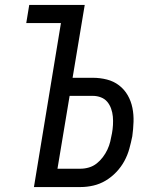

<svg xmlns="http://www.w3.org/2000/svg" viewBox="-20 -755 640 775"><path d="M117 0 226 -662H86L98 -735H322L273 -441H355Q384 -441 411.5 -434Q439 -427 460.5 -410.5Q482 -394 495.5 -370.5Q509 -347 514.5 -319.5Q520 -292 519 -263Q518 -234 514 -205Q509 -180 502 -154.5Q495 -129 482 -105Q469 -81 449.5 -60.5Q430 -40 406.5 -26Q383 -12 357 -6Q331 0 305 0ZM212 -74H305Q322 -74 339 -79Q356 -84 370 -95Q384 -106 395 -120.5Q406 -135 413.5 -151Q421 -167 425 -183.5Q429 -200 432 -217Q435 -233 436 -250.5Q437 -268 435.5 -284.5Q434 -301 428.5 -316.5Q423 -332 413 -344Q403 -356 387.5 -362Q372 -368 355 -368H261Z"/></svg>

Font: Zed Sans Extended
Style: Italic
Weight: 400
Width: 7
Italic angle: -9°
Designer: Belleve Invis
Foundry: Belleve Invis
Version: Version 1.0.0; ttfautohint (v1.8.4)